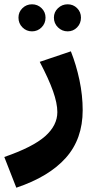

<svg xmlns="http://www.w3.org/2000/svg" viewBox="-56 -617 454 894"><path d="M-36 114Q97 68 154 17.5Q211 -33 211 -95Q211 -136 191 -192.5Q171 -249 129 -329L274 -378Q299 -315 314 -244Q329 -173 329 -104Q329 30 250.5 118Q172 206 20 257ZM30 -535Q30 -561 48.5 -579Q67 -597 93 -597Q119 -597 137.5 -579Q156 -561 156 -535Q156 -508 137.5 -489.5Q119 -471 93 -471Q67 -471 48.5 -489.5Q30 -508 30 -535ZM195 -535Q195 -561 214 -579Q233 -597 259 -597Q285 -597 303 -579Q321 -561 321 -535Q321 -508 303 -489.5Q285 -471 259 -471Q233 -471 214 -489.5Q195 -508 195 -535Z"/></svg>

Font: FiraGOUPP
Style: Bold
Weight: 700
Designer: bBox Type
Foundry: bBox Type GmbH
Version: Version 1.001